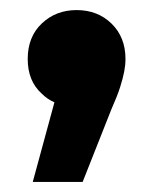

<svg xmlns="http://www.w3.org/2000/svg" viewBox="-20 -207 302 381"><path d="M45 154 88 -4Q74 -10 63 -21Q35 -46 35 -90Q35 -134 63 -160.5Q91 -187 132 -187Q174 -187 201.5 -160Q229 -133 229 -90Q229 -78 226.5 -65Q224 -52 218.5 -34.5Q213 -17 201 10L144 154Z"/></svg>

Font: Montserrat Z
Style: Bold
Weight: 700
Designer: Julieta Ulanovsky
Foundry: Julieta Ulanovsky
Version: Version 8.000